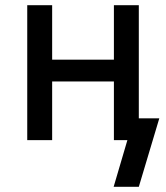

<svg xmlns="http://www.w3.org/2000/svg" viewBox="-20 -540 640 740"><path d="M515 180H418L471 0H419V-226H181V0H85V-520H181V-310H419V-520H515V-84H594Z"/></svg>

Font: Iosevka Aile Medium
Style: Regular
Weight: 500
Designer: Belleve Invis
Foundry: Belleve Invis
Version: Version 27.3.5; ttfautohint (v1.8.4)